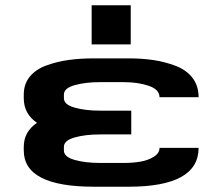

<svg xmlns="http://www.w3.org/2000/svg" viewBox="-20 -707 832 727"><path d="M70 -151Q70 -208 120 -242Q70 -276 70 -335V-349Q70 -389 93 -417Q116 -445 156.5 -459.5Q197 -474 240.5 -480Q284 -486 336 -486H467Q518 -486 561.5 -479.5Q605 -473 645.5 -457.5Q686 -442 709 -412Q732 -382 732 -339H584Q584 -368 543.5 -382Q503 -396 448 -396H359Q303 -396 262.5 -384.5Q222 -373 222 -349V-335Q222 -311 262.5 -299.5Q303 -288 359 -288H477V-198H359Q303 -198 262.5 -186.5Q222 -175 222 -151V-137Q222 -113 262.5 -101.5Q303 -90 359 -90H448Q483 -90 512 -95Q541 -100 562.5 -113.5Q584 -127 584 -147H732Q732 0 467 0H336Q70 0 70 -137ZM475 -687V-539H327V-687Z"/></svg>

Font: Aneo
Style: Bold
Weight: 700
Designer: Anastasios Pappas
Foundry: Anastasios Pappas
Version: Version 1.000